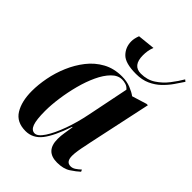

<svg xmlns="http://www.w3.org/2000/svg" viewBox="-222 -877 998 998"><g transform="rotate(45 277.0 -378.5)"><path d="M343 -606Q264 -606 235 -636Q206 -666 206 -709Q206 -730 216 -756L312 -766Q305 -749 302.5 -732.5Q300 -716 300 -701Q300 -625 360 -625Q406 -625 440.5 -647.5Q475 -670 500.5 -703Q526 -736 544 -767L554 -759Q539 -736 520.5 -709.5Q502 -683 477.5 -659.5Q453 -636 420 -621Q387 -606 343 -606ZM147 10Q81 10 52 -37.5Q23 -85 23 -161Q23 -207 33 -259.5Q43 -312 64.5 -362.5Q86 -413 118.5 -454.5Q151 -496 196.5 -521Q242 -546 301 -546Q337 -546 365.5 -534.5Q394 -523 411 -510L492 -535H502L428 -189Q426 -176 421 -154Q416 -132 412.5 -109.5Q409 -87 409 -71Q409 -26 442 -26Q456 -26 469 -34.5Q482 -43 496 -56L501 -45Q483 -28 454 -9Q425 10 379 10Q294 10 294 -79Q294 -103 298 -126Q302 -149 306 -177H303Q270 -79 235 -34.5Q200 10 147 10ZM189 -15Q211 -15 236 -53Q261 -91 283.5 -153Q306 -215 320 -286L366 -513Q355 -526 341 -530.5Q327 -535 313 -535Q282 -535 255.5 -508Q229 -481 208.5 -437Q188 -393 174 -340Q160 -287 152.5 -233.5Q145 -180 145 -136Q145 -72 155.5 -43.5Q166 -15 189 -15Z"/></g></svg>

Font: Noto Serif Display ExtraCondensed
Style: Bold Italic
Weight: 700
Width: 2
Italic angle: -12°
Designer: Monotype Design Team
Foundry: Monotype Imaging Inc.
Version: Version 2.009